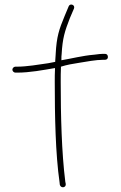

<svg xmlns="http://www.w3.org/2000/svg" viewBox="-20 -740 526 838"><path d="M34 -436C34 -429 41 -423 47 -423H55C110 -423 167 -434 220 -443V-437C219 -420 219 -402 219 -383C219 -235 222 -69 240 56L241 66C245 83 269 80 267 63L265 53C249 -74 245 -236 245 -383C245 -404 245 -426 246 -446V-449C271 -457 299 -462 326 -466C356 -471 400 -479 429 -479H438C446 -479 451 -484 451 -491C451 -500 446 -505 438 -505H429C423 -505 410 -504 389 -501H388C341 -497 290 -484 248 -477V-483C248 -490 248 -497 249 -503C253 -575 263 -604 285 -661L303 -703C309 -719 286 -727 280 -713L262 -670C238 -612 227 -581 223 -504V-503C222 -494 222 -485 221 -474V-470C211 -468 200 -466 190 -464C148 -458 97 -449 54 -449H47C40 -449 34 -442 34 -436Z"/></svg>

Font: Stray Cat
Style: Lt
Weight: 300
Version: Version 1.0